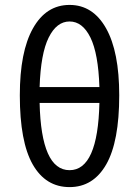

<svg xmlns="http://www.w3.org/2000/svg" viewBox="-20 -744 562 776"><path d="M261.2 12.2Q164.6 12.2 112.3 -79.3Q60.1 -170.9 60.1 -358.9Q60.1 -535.2 113.3 -629.6Q166.5 -724.1 261.2 -724.1Q355.5 -724.1 408.7 -629.6Q461.9 -535.2 461.9 -358.9Q461.9 -171.4 409.4 -79.6Q356.9 12.2 261.2 12.2ZM140.1 -392.1H381.8Q377.4 -527.3 345.5 -592.3Q313.5 -657.2 261.2 -657.2Q209 -657.2 176.8 -592.3Q144.5 -527.3 140.1 -392.1ZM261.2 -56.2Q375.5 -56.2 381.8 -328.1H140.1Q146.5 -56.2 261.2 -56.2Z"/></svg>

Font: Source Sans Pro
Style: Regular
Weight: 400
Designer: Paul D. Hunt
Foundry: Adobe Systems Incorporated
Version: Version 3.006;hotconv 1.0.111;makeotfexe 2.5.65597